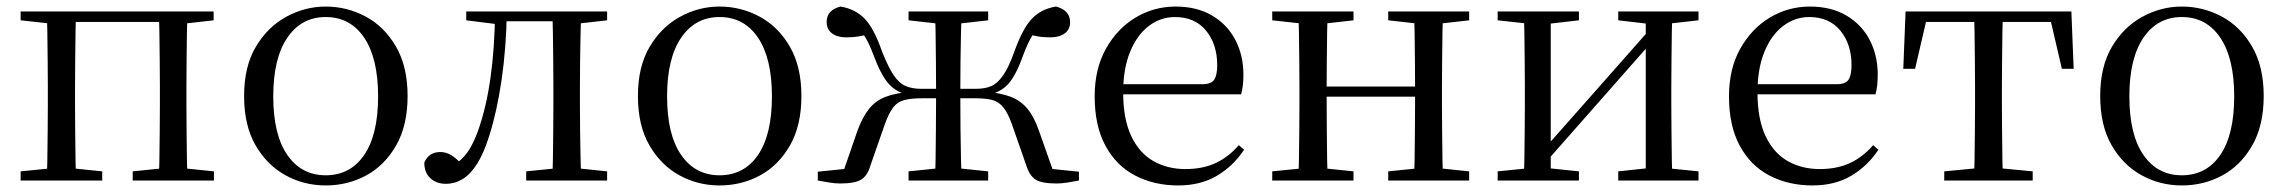

<svg xmlns="http://www.w3.org/2000/svg" viewBox="-20 -551 6978 586"><path d="M123 0Q124 -24 124.5 -65Q125 -106 125.5 -150Q126 -194 126 -229V-288Q126 -322 125.5 -366Q125 -410 124.5 -451Q124 -492 123 -516H212Q211 -492 210.5 -451Q210 -410 209.5 -366Q209 -322 209 -288V-229Q209 -194 209.5 -150Q210 -106 210.5 -65Q211 -24 212 0ZM465 0Q466 -24 466.5 -65Q467 -106 467.5 -150Q468 -194 468 -229V-288Q468 -322 467.5 -366Q467 -410 466.5 -451Q466 -492 465 -516H552Q551 -492 550.5 -451Q550 -410 549.5 -366Q549 -322 549 -288V-229Q549 -194 549.5 -150Q550 -106 550.5 -65Q551 -24 552 0ZM43 0V-28L153 -39H185L292 -28V0ZM385 0V-28L493 -39H526L633 -28V0ZM43 -489V-516H167V-477H153ZM509 -477V-516H632V-489L526 -477ZM167 -484V-516H509V-484Z M974 15Q908 15 851.5 -16Q795 -47 760 -107.5Q725 -168 725 -258Q725 -348 761 -408.5Q797 -469 854 -500Q911 -531 974 -531Q1039 -531 1096 -500.5Q1153 -470 1188.5 -409Q1224 -348 1224 -258Q1224 -168 1189 -107Q1154 -46 1097.5 -15.5Q1041 15 974 15ZM974 -16Q1049 -16 1091.5 -78Q1134 -140 1134 -257Q1134 -373 1091.5 -436Q1049 -499 974 -499Q900 -499 857 -436Q814 -373 814 -257Q814 -140 857 -78Q900 -16 974 -16Z M1341 10Q1312 10 1293.5 -7Q1275 -24 1275 -55Q1282 -71 1294 -79Q1306 -87 1324 -87Q1342 -87 1358 -77Q1374 -67 1393 -46V-36H1364V-46Q1390 -63 1406.5 -86Q1423 -109 1438 -149Q1464 -221 1477 -313.5Q1490 -406 1491 -516H1527Q1525 -404 1511 -308Q1497 -212 1474 -139Q1457 -84 1436.5 -51.5Q1416 -19 1392 -4.5Q1368 10 1341 10ZM1403 -489V-516H1506V-477H1499ZM1508 -486V-516H1699V-486ZM1586 0V-28L1695 -39H1727L1833 -28V0ZM1666 0Q1667 -24 1667.5 -65Q1668 -106 1668.5 -150Q1669 -194 1669 -229V-288Q1669 -322 1668.5 -366Q1668 -410 1667.5 -451Q1667 -492 1666 -516H1754Q1753 -492 1752 -451Q1751 -410 1750.5 -366Q1750 -322 1750 -288V-229Q1750 -194 1750.5 -150Q1751 -106 1752 -65Q1753 -24 1754 0ZM1709 -477V-516H1833V-489L1727 -477Z M2176 15Q2110 15 2053.5 -16Q1997 -47 1962 -107.5Q1927 -168 1927 -258Q1927 -348 1963 -408.5Q1999 -469 2056 -500Q2113 -531 2176 -531Q2241 -531 2298 -500.5Q2355 -470 2390.5 -409Q2426 -348 2426 -258Q2426 -168 2391 -107Q2356 -46 2299.5 -15.5Q2243 15 2176 15ZM2176 -16Q2251 -16 2293.5 -78Q2336 -140 2336 -257Q2336 -373 2293.5 -436Q2251 -499 2176 -499Q2102 -499 2059 -436Q2016 -373 2016 -257Q2016 -140 2059 -78Q2102 -16 2176 -16Z M2476 0V-27L2604 -40L2549 -13L2597 -152Q2613 -195 2633 -219.5Q2653 -244 2683 -255.5Q2713 -267 2760 -271L2756 -261Q2717 -268 2693 -294.5Q2669 -321 2646 -383Q2632 -420 2619.5 -439.5Q2607 -459 2588 -479L2636 -448Q2619 -443 2602 -440Q2585 -437 2563 -437Q2535 -437 2519 -449.5Q2503 -462 2503 -484Q2503 -520 2545 -531Q2589 -524 2618 -495Q2647 -466 2672 -394Q2691 -346 2707.5 -321.5Q2724 -297 2744 -288.5Q2764 -280 2790 -280H2874V-251H2792Q2760 -251 2739.5 -245.5Q2719 -240 2706 -223Q2693 -206 2681 -173L2637 -47Q2628 -15 2608.5 -3Q2589 9 2545 9Q2528 9 2510.5 6Q2493 3 2476 0ZM3273 0Q3256 3 3238.5 6Q3221 9 3205 9Q3159 9 3140.5 -3Q3122 -15 3112 -47L3068 -173Q3056 -206 3042.5 -223Q3029 -240 3009.5 -245.5Q2990 -251 2957 -251H2874V-280H2959Q2987 -280 3006 -288.5Q3025 -297 3042 -321.5Q3059 -346 3076 -394Q3102 -466 3130.5 -495Q3159 -524 3203 -531Q3246 -520 3246 -483Q3246 -461 3229.5 -449Q3213 -437 3186 -437Q3163 -437 3147 -440Q3131 -443 3115 -448L3161 -479Q3141 -459 3129 -439.5Q3117 -420 3103 -383Q3081 -321 3057 -294.5Q3033 -268 2992 -261L2989 -271Q3035 -267 3065 -255.5Q3095 -244 3115.5 -219.5Q3136 -195 3151 -152L3200 -13L3145 -40L3273 -27ZM2834 0Q2835 -24 2835.5 -66Q2836 -108 2836.5 -158.5Q2837 -209 2837 -257V-274Q2837 -315 2836.5 -362Q2836 -409 2835.5 -450.5Q2835 -492 2834 -516H2915Q2914 -492 2913 -450.5Q2912 -409 2911.5 -362Q2911 -315 2911 -274V-257Q2911 -209 2911.5 -158.5Q2912 -108 2913 -66Q2914 -24 2915 0ZM2753 0V-28L2860 -39H2890L2996 -28V0ZM2753 -489V-516H2996V-489L2890 -477H2860Z M3576 15Q3503 15 3445 -15Q3387 -45 3354 -106Q3321 -167 3321 -257Q3321 -341 3355.5 -402.5Q3390 -464 3446 -497.5Q3502 -531 3568 -531Q3633 -531 3679.5 -503.5Q3726 -476 3750.5 -429Q3775 -382 3775 -323Q3775 -287 3768 -263H3360V-294H3650Q3677 -294 3686 -308Q3695 -322 3695 -352Q3695 -416 3661 -457.5Q3627 -499 3566 -499Q3522 -499 3486 -471.5Q3450 -444 3429 -392.5Q3408 -341 3408 -269Q3408 -188 3432.5 -136Q3457 -84 3500 -59.5Q3543 -35 3598 -35Q3651 -35 3690.5 -53.5Q3730 -72 3761 -108L3777 -94Q3744 -44 3694 -14.5Q3644 15 3576 15Z M3943 0Q3944 -24 3944.5 -65Q3945 -106 3945.5 -150Q3946 -194 3946 -229V-288Q3946 -322 3945.5 -366Q3945 -410 3944.5 -451Q3944 -492 3943 -516H4032Q4031 -492 4030.5 -450.5Q4030 -409 4029.5 -363Q4029 -317 4029 -280V-260Q4029 -210 4029.5 -159Q4030 -108 4030.5 -66Q4031 -24 4032 0ZM4295 0Q4297 -24 4297.5 -66Q4298 -108 4298.5 -159Q4299 -210 4299 -260V-280Q4299 -317 4298.5 -363Q4298 -409 4297.5 -450.5Q4297 -492 4295 -516H4384Q4383 -492 4382.5 -451Q4382 -410 4381.5 -366Q4381 -322 4381 -288V-229Q4381 -194 4381.5 -150Q4382 -106 4382.5 -65Q4383 -24 4384 0ZM3863 0V-28L3973 -39H4005L4111 -28V0ZM3863 -489V-516H4111V-489L4005 -477H3973ZM4217 0V-28L4325 -39H4358L4464 -28V0ZM4217 -489V-516H4464V-489L4358 -477H4325ZM3987 -256V-287H4340V-256Z M4551 0V-28L4660 -39H4694L4799 -28V0ZM4919 0V-28L5022 -39H5056L5164 -28V0ZM4631 0Q4632 -24 4632.5 -65Q4633 -106 4633.5 -150Q4634 -194 4634 -229V-288Q4634 -322 4633.5 -366Q4633 -410 4632.5 -451Q4632 -492 4631 -516H4713V0ZM4690 -47 4655 -66H4666L4843 -266L5024 -471L5058 -451H5046L4868 -249ZM5003 0V-516H5084Q5083 -492 5082.5 -451Q5082 -410 5081.5 -366Q5081 -322 5081 -288V-229Q5081 -194 5081.5 -150Q5082 -106 5082.5 -65Q5083 -24 5084 0ZM4551 -489V-516H4799V-489L4695 -477H4661ZM4919 -489V-516H5164V-489L5057 -477H5022Z M5512 15Q5439 15 5381 -15Q5323 -45 5290 -106Q5257 -167 5257 -257Q5257 -341 5291.5 -402.5Q5326 -464 5382 -497.5Q5438 -531 5504 -531Q5569 -531 5615.5 -503.5Q5662 -476 5686.5 -429Q5711 -382 5711 -323Q5711 -287 5704 -263H5296V-294H5586Q5613 -294 5622 -308Q5631 -322 5631 -352Q5631 -416 5597 -457.5Q5563 -499 5502 -499Q5458 -499 5422 -471.5Q5386 -444 5365 -392.5Q5344 -341 5344 -269Q5344 -188 5368.5 -136Q5393 -84 5436 -59.5Q5479 -35 5534 -35Q5587 -35 5626.5 -53.5Q5666 -72 5697 -108L5713 -94Q5680 -44 5630 -14.5Q5580 15 5512 15Z M5789 -341 5796 -516H6302L6309 -341H6273L6233 -513L6275 -484H5823L5865 -513L5825 -341ZM5914 0V-28L6029 -39H6069L6184 -28V0ZM6005 0Q6006 -24 6006.5 -65Q6007 -106 6007.5 -150Q6008 -194 6008 -229V-288Q6008 -322 6007.5 -366Q6007 -410 6006.5 -451Q6006 -492 6005 -516H6093Q6092 -492 6091.5 -451Q6091 -410 6090.5 -366Q6090 -322 6090 -288V-229Q6090 -194 6090.5 -150Q6091 -106 6091.5 -65Q6092 -24 6093 0Z M6639 15Q6573 15 6516.5 -16Q6460 -47 6425 -107.5Q6390 -168 6390 -258Q6390 -348 6426 -408.5Q6462 -469 6519 -500Q6576 -531 6639 -531Q6704 -531 6761 -500.5Q6818 -470 6853.5 -409Q6889 -348 6889 -258Q6889 -168 6854 -107Q6819 -46 6762.5 -15.5Q6706 15 6639 15ZM6639 -16Q6714 -16 6756.5 -78Q6799 -140 6799 -257Q6799 -373 6756.5 -436Q6714 -499 6639 -499Q6565 -499 6522 -436Q6479 -373 6479 -257Q6479 -140 6522 -78Q6565 -16 6639 -16Z"/></svg>

Font: Noto Serif KR
Style: Regular
Weight: 400
Designer: Ryoko NISHIZUKA  (kana & ideographs); Frank Grießhammer (Latin, Greek & Cyrillic); Wenlong ZHANG  (bopomofo); Sandoll Co
Foundry: Adobe
Version: Version 2.003-H1;hotconv 1.1.1;makeotfexe 2.6.0